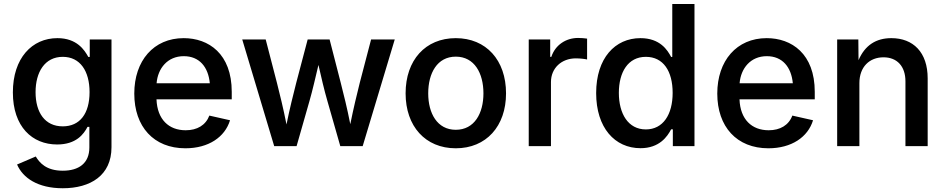

<svg xmlns="http://www.w3.org/2000/svg" viewBox="-20 -748 4840 983"><path d="M301.3 215.8C443.4 215.8 550.8 149.9 550.8 5.9V-545.9H439.5V-456.5H432.1C412.6 -492.2 373.5 -552.7 273.9 -552.7C144 -552.7 45.9 -450.7 45.9 -274.9C45.9 -99.1 145 -8.3 272.5 -8.3C370.6 -8.3 408.7 -61.5 428.2 -98.6H437.5V6.8C437.5 88.9 382.3 126 301.3 126C215.8 126 182.1 84.5 163.1 53.2L67.4 94.2C96.7 162.6 173.3 215.8 301.3 215.8ZM301.3 -101.1C210.4 -101.1 162.1 -171.4 162.1 -276.4C162.1 -378.4 209 -457 301.3 -457C390.6 -457 438.5 -383.8 438.5 -276.4C438.5 -166.5 389.2 -101.1 301.3 -101.1Z M929.2 11.2C1047.9 11.2 1131.8 -46.4 1157.7 -132.3L1051.8 -156.2C1033.2 -106.9 989.3 -81.1 930.7 -81.1C844.2 -81.1 785.2 -136.2 781.2 -239.3H1166.5V-277.8C1166.5 -473.1 1047.9 -552.7 920.4 -552.7C766.6 -552.7 667.5 -437 667.5 -269C667.5 -99.1 767.1 11.2 929.2 11.2ZM781.7 -321.8C788.1 -398.4 837.9 -460.4 920.9 -460.4C1001 -460.4 1046.4 -404.8 1054.2 -321.8Z M1383.8 0H1498.5L1564.5 -231C1580.1 -285.2 1595.2 -351.6 1610.4 -415.5C1625 -351.6 1640.1 -286.1 1656.2 -231L1722.2 0H1836.9L2001 -545.9H1879.9L1821.8 -323.7C1806.6 -263.2 1790 -194.3 1773.4 -112.3C1757.3 -194.8 1739.7 -264.2 1724.6 -323.7L1667.5 -545.9H1555.2L1496.6 -323.7C1481 -262.2 1463.4 -192.9 1446.8 -110.8C1430.2 -195.3 1412.6 -265.1 1397.9 -323.7L1340.3 -545.9H1220.2Z M2313.5 11.2C2469.2 11.2 2570.8 -101.6 2570.8 -270C2570.8 -439.9 2469.2 -552.7 2313.5 -552.7C2157.7 -552.7 2056.6 -439.9 2056.6 -270C2056.6 -101.6 2157.7 11.2 2313.5 11.2ZM2313.5 -83.5C2218.3 -83.5 2172.4 -168 2172.4 -270C2172.4 -373.5 2218.3 -458 2313.5 -458C2409.2 -458 2455.1 -373 2455.1 -270C2455.1 -168 2409.2 -83.5 2313.5 -83.5Z M2687 0H2800.8V-328.1C2800.8 -398.9 2854.5 -449.2 2928.2 -449.2C2951.2 -449.2 2977.1 -445.8 2985.8 -443.4V-550.3C2974.1 -552.2 2953.6 -553.7 2939.9 -553.7C2877 -553.7 2822.8 -517.6 2802.7 -457H2796.9V-545.9H2687Z M3259.3 10.7C3356.4 10.7 3397 -49.3 3416 -85.9H3424.8V0H3535.6V-727.5H3421.9V-456.5H3416C3397.5 -491.7 3359.4 -552.7 3258.8 -552.7C3129.4 -552.7 3032.2 -450.7 3032.2 -271.5C3032.2 -94.2 3127.4 10.7 3259.3 10.7ZM3286.6 -85.4C3195.8 -85.4 3148.4 -166 3148.4 -272.5C3148.4 -377.9 3194.8 -457 3286.6 -457C3376 -457 3423.8 -383.8 3423.8 -272.5C3423.8 -161.1 3374.5 -85.4 3286.6 -85.4Z M3914.1 11.2C4032.7 11.2 4116.7 -46.4 4142.6 -132.3L4036.6 -156.2C4018.1 -106.9 3974.1 -81.1 3915.5 -81.1C3829.1 -81.1 3770 -136.2 3766.1 -239.3H4151.4V-277.8C4151.4 -473.1 4032.7 -552.7 3905.3 -552.7C3751.5 -552.7 3652.3 -437 3652.3 -269C3652.3 -99.1 3752 11.2 3914.1 11.2ZM3766.6 -321.8C3772.9 -398.4 3822.8 -460.4 3905.8 -460.4C3985.8 -460.4 4031.2 -404.8 4039.1 -321.8Z M4379.9 -322.3C4379.9 -406.2 4432.1 -454.6 4503.4 -454.6C4573.2 -454.6 4615.7 -408.2 4615.7 -331.5V0H4729.5V-346.7C4729.5 -480.5 4655.3 -552.7 4543.5 -552.7C4465.8 -552.7 4408.7 -517.1 4375.5 -439.9L4374.5 -545.9H4266.1V0H4379.9Z"/></svg>

Font: Raveo Medium
Style: Regular
Weight: 500
Designer: Jakub Foglar, Rasmus Andersson (Inter)
Foundry: Jakubfoglar.com
Version: Version 1.100;Glyphs 3.2.3 (3260)